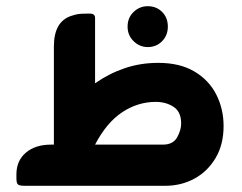

<svg xmlns="http://www.w3.org/2000/svg" viewBox="-20 -600 781 620"><path d="M457 -448Q431 -448 411.5 -467Q392 -486 392 -514Q392 -543 411.5 -561.5Q431 -580 457 -580Q485 -580 503.5 -561.5Q522 -543 522 -514Q522 -486 503.5 -467Q485 -448 457 -448ZM491 -397Q561 -397 608 -369Q655 -341 678.5 -294.5Q702 -248 702 -193Q702 -133 676 -89.5Q650 -46 607.5 -23Q565 0 513 0H60Q44 0 38.5 -4Q33 -8 33 -24V-37Q33 -81 63.5 -107Q94 -133 145 -133H154V-450Q154 -531 211 -549Q223 -553 232 -554.5Q241 -556 260 -556H271Q287 -556 287 -542V-331Q331 -362 382 -379.5Q433 -397 491 -397ZM287 -133H506Q539 -133 552 -156.5Q565 -180 565 -201Q565 -239 540.5 -255Q516 -271 483 -271Q425 -271 374.5 -237.5Q324 -204 287 -133Z"/></svg>

Font: Zain Black
Style: Regular
Weight: 900
Designer: Zain,Boutros
Foundry: Mobile Telecommunications Company (Zain), 2024
Version: Version 1.50; ttfautohint (v1.8.4)